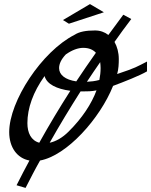

<svg xmlns="http://www.w3.org/2000/svg" viewBox="-20 -793 739 939"><path d="M583 -721 510 -622C492 -636 470 -644 445 -644C400 -644 368 -638 345 -623C184 -541 25 -298 25 -147C25 -72 64 -19 124 -8C103 31 82 71 61 113L105 126C129 79 152 34 176 -8C307 -32 469 -213 533 -373C587 -393 663 -423 699 -444V-492C648 -466 646 -462 553 -431C560 -455 561 -482 561 -504C561 -536 553 -565 540 -588C566 -625 593 -662 622 -700ZM114 -191C114 -264 142 -343 198 -421C209 -381 257 -358 324 -349C271 -266 221 -183 172 -95C132 -106 114 -143 114 -191ZM302 -527C332 -548 361 -559 387 -559C415 -559 435 -550 449 -535C416 -488 384 -442 353 -395C299 -403 269 -427 269 -460C269 -480 279 -503 302 -527ZM315 -149C286 -120 253 -101 223 -95C272 -182 322 -264 374 -346H388C407 -346 427 -346 452 -351C428 -286 382 -215 315 -149ZM488 -733 420 -773 288 -695 317 -677ZM472 -460C472 -441 470 -422 466 -402C444 -396 425 -394 405 -393C426 -425 447 -456 470 -489C471 -480 472 -470 472 -460Z"/></svg>

Font: Marck Script
Style: Regular
Weight: 400
Designer: Denis Masharov, Marck Fogel
Foundry: Denis Masharov
Version: Version 1.002